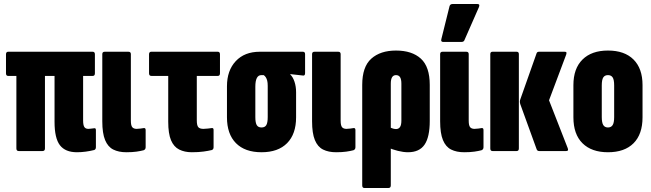

<svg xmlns="http://www.w3.org/2000/svg" viewBox="-20 -756 3260 961"><path d="M365 6Q307 6 280 -29Q253 -64 253 -146V-376H205V-13Q205 0 193 0H74Q62 0 62 -13V-376H21Q10 -376 10 -389V-484Q10 -497 21 -497H444Q455 -497 455 -484V-389Q455 -376 444 -376H396V-153Q396 -130 402 -120.5Q408 -111 422 -111Q428 -111 434.5 -112Q441 -113 451 -114Q460 -116 460 -105V-19Q460 -8 451 -5Q431 0 409 3Q387 6 365 6Z M612 6Q574 6 547 -7.5Q520 -21 506 -55Q492 -89 492 -149V-485Q492 -497 504 -497H623Q635 -497 635 -485V-152Q635 -128 642 -119.5Q649 -111 664 -111Q673 -111 683 -112.5Q693 -114 700 -115Q709 -116 709 -105V-19Q709 -8 699 -4Q684 0 663 3Q642 6 612 6Z M940 6Q904 6 877 -7.5Q850 -21 836 -54Q822 -87 822 -147V-376H738Q726 -376 726 -389V-484Q726 -497 737 -497H1070Q1081 -497 1081 -484V-389Q1081 -376 1070 -376H965V-154Q965 -128 972.5 -119.5Q980 -111 998 -111Q1008 -111 1020 -112.5Q1032 -114 1040 -115Q1049 -116 1049 -106V-19Q1049 -8 1040 -5Q1024 -1 999 2.5Q974 6 940 6Z M1289 6Q1206 6 1161 -39.5Q1116 -85 1116 -169V-324Q1116 -403 1160 -450Q1204 -497 1280 -497H1496Q1507 -497 1507 -485V-390Q1507 -376 1496 -378L1433 -385V-383Q1446 -371 1454 -347Q1462 -323 1462 -294V-169Q1462 -85 1417 -39.5Q1372 6 1289 6ZM1289 -118Q1306 -118 1313 -130Q1320 -142 1320 -170V-326Q1320 -342 1317.5 -352Q1315 -362 1310.5 -369Q1306 -376 1300 -380H1288Q1273 -380 1265.5 -365.5Q1258 -351 1258 -322V-170Q1258 -142 1265 -130Q1272 -118 1289 -118Z M1662 6Q1624 6 1597 -7.5Q1570 -21 1556 -55Q1542 -89 1542 -149V-485Q1542 -497 1554 -497H1673Q1685 -497 1685 -485V-152Q1685 -128 1692 -119.5Q1699 -111 1714 -111Q1723 -111 1733 -112.5Q1743 -114 1750 -115Q1759 -116 1759 -105V-19Q1759 -8 1749 -4Q1734 0 1713 3Q1692 6 1662 6Z M1804 185Q1793 185 1793 172V-331Q1793 -422 1838.5 -462.5Q1884 -503 1962 -503Q2042 -503 2086.5 -462.5Q2131 -422 2131 -331V-151Q2131 -70 2105 -32Q2079 6 2022 6Q1999 6 1971 -1Q1943 -8 1919 -19V-124Q1930 -119 1941 -114.5Q1952 -110 1962 -110Q1975 -110 1982 -120Q1989 -130 1989 -153V-337Q1989 -359 1982.5 -369.5Q1976 -380 1962 -380Q1949 -380 1942.5 -369.5Q1936 -359 1936 -337V172Q1936 185 1924 185Z M2303 6Q2265 6 2238 -7.5Q2211 -21 2197 -55Q2183 -89 2183 -149V-485Q2183 -497 2195 -497H2314Q2326 -497 2326 -485V-152Q2326 -128 2333 -119.5Q2340 -111 2355 -111Q2364 -111 2374 -112.5Q2384 -114 2391 -115Q2400 -116 2400 -105V-19Q2400 -8 2390 -4Q2375 0 2354 3Q2333 6 2303 6ZM2199 -546Q2185 -546 2189 -560L2230 -725Q2233 -736 2246 -736H2369Q2384 -736 2377 -720L2305 -556Q2302 -546 2289 -546Z M2679 0Q2669 0 2666 -9L2584 -235Q2580 -248 2584 -258L2666 -490Q2669 -497 2678 -497H2806Q2814 -497 2815 -493.5Q2816 -490 2814 -483L2728 -254L2821 -16Q2828 0 2814 0ZM2445 0Q2434 0 2434 -13V-485Q2434 -497 2445 -497H2566Q2577 -497 2577 -485V-13Q2577 0 2566 0Z M3023 6Q2941 6 2895.5 -39Q2850 -84 2850 -169V-330Q2850 -413 2895.5 -458Q2941 -503 3023 -503Q3106 -503 3151 -458Q3196 -413 3196 -330V-169Q3196 -84 3151 -39Q3106 6 3023 6ZM3023 -118Q3039 -118 3046.5 -130Q3054 -142 3054 -170V-328Q3054 -357 3046.5 -368.5Q3039 -380 3023 -380Q3007 -380 2999.5 -368.5Q2992 -357 2992 -328V-170Q2992 -142 2999.5 -130Q3007 -118 3023 -118Z"/></svg>

Font: Sofia Sans Extra Condensed Black
Style: Regular
Weight: 900
Designer: Botio Nikoltchev, Ani Petrova
Foundry: lettersoup
Version: Version 4.101